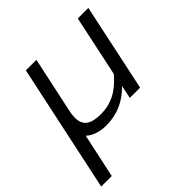

<svg xmlns="http://www.w3.org/2000/svg" viewBox="-211 -626 991 991"><g transform="rotate(-45 284.5 -130.5)"><path d="M122 -480H199L133 -172Q128 -151 128 -127Q128 -85 154.5 -65.5Q181 -46 237 -46Q292 -46 339 -70Q386 -94 430 -146L501 -480H578L476 0H401L416 -72Q332 15 215 15Q180 15 150.5 5Q121 -5 102 -23L50 219H-27Z"/></g></svg>

Font: Prompt Light
Style: Italic
Weight: 300
Italic angle: -12°
Designer: Katatrad Team
Foundry: CadsonDemak
Version: Version 1.000